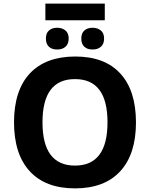

<svg xmlns="http://www.w3.org/2000/svg" viewBox="-20 -1040 836 1070"><path d="M397.9 -599.1Q216.8 -599.6 216.8 -358.4Q216.8 -117.2 397.9 -117.2Q579.1 -117.2 579.1 -358.4Q579.1 -599.6 397.9 -599.1ZM737.8 -358.4Q737.8 -180.7 649.9 -85.4Q562 9.8 397.9 9.8Q233.9 9.8 146 -85.4Q58.1 -180.7 58.1 -358.9Q58.6 -537.1 146.5 -630.9Q234.4 -724.6 398.9 -725.1Q563.5 -725.1 650.4 -630.4Q737.3 -536.1 737.8 -358.4ZM450.2 -870.1Q467.3 -885.3 495.6 -885.3Q523.9 -885.3 542 -870.1Q560.1 -855.5 560.1 -825.2Q560.1 -794.9 542 -779.3Q523.9 -763.7 495.6 -764.2Q467.3 -763.7 450.2 -779.3Q433.1 -794.9 433.1 -825.2Q433.1 -855.5 450.2 -870.1ZM252.9 -870.1Q270 -885.3 298.3 -885.3Q326.7 -885.3 344.7 -870.1Q362.8 -855.5 362.8 -825.2Q362.8 -794.9 344.7 -779.3Q326.7 -763.7 298.3 -764.2Q270 -763.7 252.9 -779.3Q235.8 -794.9 235.8 -825.2Q235.8 -855.5 252.9 -870.1ZM232.9 -1020H564V-927.2H232.9Z"/></svg>

Font: NotoSans-Bold
Style: Bold
Weight: 700
Designer: Monotype Design team
Foundry: Monotype Imaging Inc.
Version: Version 1.04